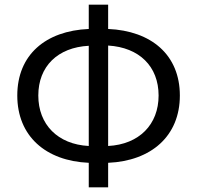

<svg xmlns="http://www.w3.org/2000/svg" viewBox="-20 -778 843 822"><path d="M360 24H443V-81C628 -89 750 -196 750 -369C750 -543 628 -646 443 -654V-758H360V-654C175 -646 54 -543 54 -369C54 -196 175 -89 360 -81ZM144 -369C144 -494 227 -575 360 -582V-153C227 -160 144 -245 144 -369ZM659 -369C659 -245 576 -160 443 -153V-583C576 -575 659 -494 659 -369Z"/></svg>

Font: Source Han Sans HK
Style: Regular
Weight: 400
Designer: Ryoko NISHIZUKA 西塚涼子 (kana, bopomofo & ideographs); Paul D. Hunt (Latin, Greek & Cyrillic); Sandoll Communications 산돌커뮤니
Foundry: Adobe
Version: Version 2.000;hotconv 1.0.107;makeotfexe 2.5.65593